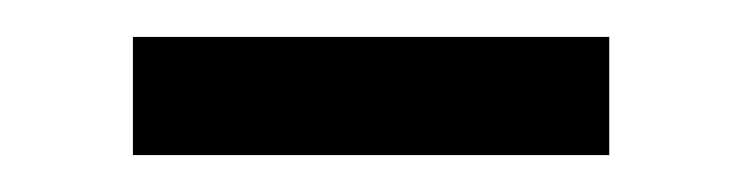

<svg xmlns="http://www.w3.org/2000/svg" viewBox="-20 -664 402 104"><path d="M310 -644V-580H52V-644Z"/></svg>

Font: Gemunu Libre ExtraLight Medium
Style: Regular
Weight: 500
Version: Version 1.100